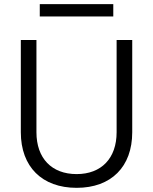

<svg xmlns="http://www.w3.org/2000/svg" viewBox="-20 -892 735 922"><path d="M348 10C514 10 615 -91 615 -257V-700H540V-257C540 -132 467 -56 348 -56C228 -56 155 -132 155 -257V-700H80V-257C80 -91 182 10 348 10ZM171 -872V-813H524V-872Z"/></svg>

Font: Absans
Style: Regular
Weight: 400
Designer: Valerio Monopoli
Version: Version 1.200;Glyphs 3.2 (3217)